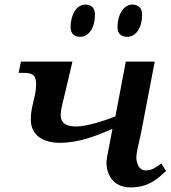

<svg xmlns="http://www.w3.org/2000/svg" viewBox="-20 -804 742 835"><path d="M534 -644C571 -644 598 -683 598 -740C598 -771 580 -784 556 -784C514 -784 491 -735 491 -686C491 -656 508 -644 534 -644ZM329 -644C366 -644 393 -683 393 -740C393 -771 376 -784 351 -784C310 -784 287 -735 287 -686C287 -656 305 -644 329 -644ZM548 11C628 11 666 -28 702 -60L682 -93C649 -70 638 -63 612 -63C584 -63 573 -96 573 -119C573 -142 584 -182 592 -219L653 -536H527L482 -298C442 -282 361 -254 311 -254C269 -254 244 -268 244 -303C244 -331 254 -359 265 -408L295 -536H71L61 -487H83C119 -487 137 -479 137 -438C137 -414 133 -394 127 -370C119 -333 114 -318 114 -283C114 -219 164 -183 240 -183C324 -183 396 -212 469 -244L458 -185C450 -145 443 -110 443 -97C443 -50 468 11 548 11Z"/></svg>

Font: Noto Serif Semi
Style: Italic
Weight: 600
Italic angle: -12°
Designer: Monotype Design Team
Foundry: Monotype Imaging Inc.
Version: Version 1.901